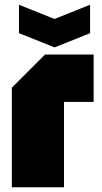

<svg xmlns="http://www.w3.org/2000/svg" viewBox="-20 -790 430 810"><path d="M30 0V-420L170 -560H375V-360H250V0ZM360 -770V-650L210 -590L60 -650V-770L210 -710Z"/></svg>

Font: Tektur Condensed Black
Style: Regular
Weight: 900
Width: 3
Designer: Adam Jagosz
Foundry: Adam Jagosz
Version: Version 1.005;gftools[0.9.30]